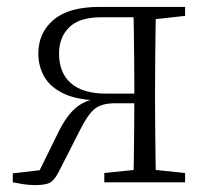

<svg xmlns="http://www.w3.org/2000/svg" viewBox="-20 -528 602 556"><path d="M268 -508H516V-482L407 -470L399 -478H273Q210 -478 180.5 -449Q151 -420 151 -373Q151 -317 185.5 -287Q220 -257 286 -257H399V-229H314Q274 -229 254 -212.5Q234 -196 212 -152L154 -38Q141 -11 128.5 -1.5Q116 8 82 8Q65 8 48.5 5.5Q32 3 17 0V-26L120 -38L86 -17L149 -145Q173 -194 201 -217Q229 -240 275 -245L270 -237Q205 -238 165.5 -256.5Q126 -275 108.5 -305.5Q91 -336 91 -373Q91 -433 135 -470.5Q179 -508 268 -508ZM366 0Q367 -24 367.5 -65Q368 -106 368.5 -152Q369 -198 369 -237V-283Q369 -316 368.5 -359.5Q368 -403 367.5 -443.5Q367 -484 366 -508H432Q431 -484 430.5 -443.5Q430 -403 429.5 -359.5Q429 -316 429 -283V-226Q429 -192 429.5 -148.5Q430 -105 430.5 -64.5Q431 -24 432 0ZM282 0V-27L389 -38H411L516 -27V0Z"/></svg>

Font: Noto Serif JP
Style: Regular
Weight: 200
Designer: Ryoko NISHIZUKA 西塚涼子 (kana & ideographs); Frank Grießhammer (Latin, Greek & Cyrillic); Wenlong ZHANG 张文龙 (bopomofo); San
Foundry: Adobe
Version: Version 2.001;hotconv 1.1.0;makeotfexe 2.6.0